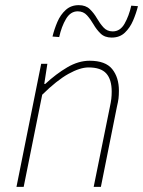

<svg xmlns="http://www.w3.org/2000/svg" viewBox="-20 -726 556 746"><path d="M44 0 140 -478H164L152 -400H156Q198 -439 241.5 -464.5Q285 -490 328 -490Q390 -490 416 -457.5Q442 -425 442 -374Q442 -356 440.5 -343.5Q439 -331 434 -310L372 0H344L406 -306Q411 -329 412.5 -342Q414 -355 414 -370Q414 -417 393 -440.5Q372 -464 324 -464Q291 -464 246 -439Q201 -414 144 -358L72 0ZM414 -580Q387 -580 371 -595.5Q355 -611 343.5 -631Q332 -651 318 -666.5Q304 -682 282 -682Q254 -682 236.5 -652.5Q219 -623 210 -582L184 -584Q191 -613 203 -641Q215 -669 235.5 -687.5Q256 -706 286 -706Q313 -706 329 -690.5Q345 -675 356.5 -655Q368 -635 382 -619.5Q396 -604 418 -604Q447 -604 464 -634Q481 -664 490 -704L516 -702Q509 -674 497 -646Q485 -618 465 -599Q445 -580 414 -580Z"/></svg>

Font: Source Sans 3 ExtraLight
Style: Italic
Weight: 250
Italic angle: -11°
Designer: Paul D. Hunt
Foundry: Adobe
Version: Version 3.046;hotconv 1.0.118;makeotfexe 2.5.65603